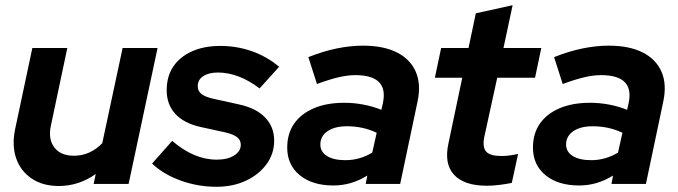

<svg xmlns="http://www.w3.org/2000/svg" viewBox="-20 -705 2599 736"><path d="M205 8Q144 8 101.5 -20.5Q59 -49 42 -98Q25 -147 38 -210L104 -521H238L175 -223Q164 -171 188.5 -139.5Q213 -108 263 -108Q295 -108 322.5 -120.5Q350 -133 372 -156L450 -521H584L473 0H339L347 -38Q282 8 205 8Z M810 11Q738 11 672 -13Q606 -37 563 -78L640 -165Q682 -129 724.5 -111Q767 -93 811 -93Q852 -93 877.5 -109Q903 -125 903 -150Q903 -168 889 -179Q875 -190 846 -197L750 -218Q686 -232 652.5 -268Q619 -304 619 -359Q619 -412 644 -449.5Q669 -487 715.5 -508Q762 -529 825 -529Q888 -529 946 -508.5Q1004 -488 1050 -449L975 -366Q936 -396 895.5 -411.5Q855 -427 816 -427Q780 -427 759 -413Q738 -399 738 -375Q738 -356 752.5 -344.5Q767 -333 800 -326L895 -305Q961 -291 996 -255Q1031 -219 1031 -166Q1031 -116 1002 -76Q973 -36 923 -12.5Q873 11 810 11Z M1258 6Q1177 6 1129 -33.5Q1081 -73 1081 -139Q1081 -193 1107.5 -231Q1134 -269 1183 -290Q1232 -311 1300 -311Q1337 -311 1373.5 -304Q1410 -297 1442 -284L1448 -311Q1459 -364 1432.5 -390.5Q1406 -417 1342 -417Q1313 -417 1278.5 -409Q1244 -401 1195 -383L1162 -486Q1220 -509 1272 -519.5Q1324 -530 1371 -530Q1450 -530 1501.5 -504Q1553 -478 1574 -429.5Q1595 -381 1580 -313L1514 0H1382L1388 -32Q1357 -13 1325 -3.5Q1293 6 1258 6ZM1304 -91Q1332 -91 1358 -98.5Q1384 -106 1407 -120L1424 -196Q1372 -221 1310 -221Q1263 -221 1235.5 -202Q1208 -183 1208 -151Q1208 -123 1233.5 -107Q1259 -91 1304 -91Z M1847 7Q1759 7 1720.5 -35Q1682 -77 1699 -155L1752 -407H1647L1671 -521H1776L1804 -654L1945 -685L1910 -521H2055L2031 -407H1886L1836 -178Q1829 -140 1844 -123.5Q1859 -107 1902 -107Q1918 -107 1933 -109Q1948 -111 1966 -115L1942 -4Q1924 0 1897 3.5Q1870 7 1847 7Z M2200 6Q2119 6 2071 -33.5Q2023 -73 2023 -139Q2023 -193 2049.5 -231Q2076 -269 2125 -290Q2174 -311 2242 -311Q2279 -311 2315.5 -304Q2352 -297 2384 -284L2390 -311Q2401 -364 2374.5 -390.5Q2348 -417 2284 -417Q2255 -417 2220.5 -409Q2186 -401 2137 -383L2104 -486Q2162 -509 2214 -519.5Q2266 -530 2313 -530Q2392 -530 2443.5 -504Q2495 -478 2516 -429.5Q2537 -381 2522 -313L2456 0H2324L2330 -32Q2299 -13 2267 -3.5Q2235 6 2200 6ZM2246 -91Q2274 -91 2300 -98.5Q2326 -106 2349 -120L2366 -196Q2314 -221 2252 -221Q2205 -221 2177.5 -202Q2150 -183 2150 -151Q2150 -123 2175.5 -107Q2201 -91 2246 -91Z"/></svg>

Font: Red Hat Display ExtraBold
Style: Italic
Weight: 800
Italic angle: -12°
Designer: Pentagram, MCKL
Foundry: Pentagram, MCKL
Version: Version 1.023